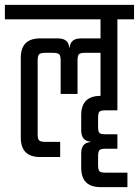

<svg xmlns="http://www.w3.org/2000/svg" viewBox="-40 -642 568 785"><path d="M440 -191H392Q372 -191 366.5 -185.5Q361 -180 361 -160V-124Q361 -104 366.5 -98.5Q372 -93 392 -93H440V-34H392Q372 -34 366.5 -28Q361 -22 361 -3V33Q361 52 366.5 58Q372 64 392 64H481V123H371Q292 123 292 44V-15Q292 -58 329 -61V-63Q292 -66 292 -110V-171Q292 -250 371 -250V-426H308Q288 -426 282.5 -420Q277 -414 277 -395V-258H208V-395Q208 -414 202 -420Q196 -426 177 -426H145Q126 -426 120 -420Q114 -414 114 -395V-93Q114 -74 120 -68Q126 -62 145 -62H206V0H124Q45 0 45 -79V-406Q45 -485 124 -485H196Q240 -485 243 -448H245Q248 -485 291 -485H371V-563H-20V-622H508V-563H440Z"/></svg>

Font: Teko Light
Style: Regular
Weight: 300
Designer: Manushi Parikh, Jonny Pinhorn
Foundry: Indian Type Foundry
Version: Version 1.105;PS 1.0;hotconv 1.0.78;makeotf.lib2.5.61930; tt